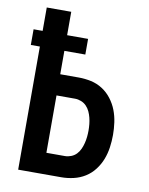

<svg xmlns="http://www.w3.org/2000/svg" viewBox="-83 -796 666 857"><g transform="rotate(10 250.0 -367.5)"><path d="M59 0V-558H18V-629H59V-735H170V-629H265V-558H170V-452H254Q282 -452 310 -446Q338 -440 362 -424.5Q386 -409 403.5 -386Q421 -363 431 -337Q441 -311 445 -282.5Q449 -254 449 -226Q449 -198 445 -169.5Q441 -141 431 -115Q421 -89 403.5 -66Q386 -43 362 -28Q338 -13 310 -6.5Q282 0 254 0ZM170 -96H254Q268 -96 282 -101.5Q296 -107 306 -117.5Q316 -128 322 -141.5Q328 -155 331.5 -169Q335 -183 336.5 -197.5Q338 -212 338 -226Q338 -241 336.5 -255.5Q335 -270 331.5 -284Q328 -298 322 -311Q316 -324 306 -334.5Q296 -345 282 -350.5Q268 -356 254 -356H170Z"/></g></svg>

Font: Iosevka Term
Style: Bold
Weight: 700
Monospace: yes
Designer: Belleve Invis
Foundry: Belleve Invis
Version: Version 30.0.1